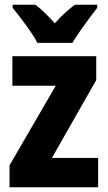

<svg xmlns="http://www.w3.org/2000/svg" viewBox="-20 -786 453 806"><path d="M392 0H20V-92L214 -426H32V-550H384V-450L198 -123H392ZM137 -606Q127 -626 108 -653.5Q89 -681 68.5 -708Q48 -735 33 -753V-766H129Q168 -736 210 -688Q233 -714 253.5 -732.5Q274 -751 294 -766H388V-753Q373 -734 353.5 -707.5Q334 -681 315 -654Q296 -627 284 -606Z"/></svg>

Font: Noto Sans Myanmar Condensed ExtraBold
Style: Regular
Weight: 800
Width: 3
Designer: Monotype Design Team
Foundry: Monotype Imaging Inc.
Version: Version 2.107; ttfautohint (v1.8.4.7-5d5b)